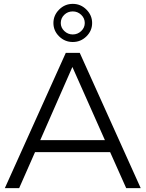

<svg xmlns="http://www.w3.org/2000/svg" viewBox="-20 -972 752 992"><path d="M456 -853Q456 -813 426.5 -784Q397 -755 356 -755Q315 -755 285.5 -784Q256 -813 256 -853Q256 -893 285.5 -922.5Q315 -952 356 -952Q397 -952 426.5 -922.5Q456 -893 456 -853ZM294 -853Q294 -829 312.5 -811.5Q331 -794 356 -794Q381 -794 399.5 -811.5Q418 -829 418 -853Q418 -878 399.5 -895.5Q381 -913 356 -913Q330 -913 312 -895.5Q294 -878 294 -853ZM632 0 549 -186H161L79 0H5L320 -699H392L707 0ZM188 -248H522L354 -626Z"/></svg>

Font: TypoPRO Montserrat
Style: Regular
Weight: 300
Designer: Julieta Ulanovsky
Foundry: Julieta Ulanovsky
Version: Version 6.001